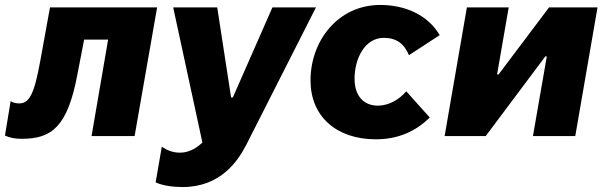

<svg xmlns="http://www.w3.org/2000/svg" viewBox="-52 -550 2449 776"><path d="M36 11C156 11 221 -36 261 -250L288 -390H385L318 0H492L583 -520H150L111 -305C86 -167 66 -132 25 -132C13 -132 -2 -136 -9 -141L-32 -2C-12 7 9 11 36 11Z M686 206C837 206 908 104 943 36L1225 -520H1049L889 -156H882L826 -520H648L766 26C735 56 703 67 676 67C645 67 623 57 602 43L577 187C606 201 651 206 686 206Z M1467 13C1554 13 1626 -17 1685 -75L1590 -181C1560 -146 1518 -123 1475 -123C1421 -123 1381 -159 1381 -232C1381 -314 1423 -397 1499 -397C1550 -397 1581 -374 1601 -327L1725 -408C1676 -492 1582 -530 1485 -530C1314 -530 1203 -385 1203 -225C1203 -80 1307 13 1467 13Z M1745 0H1911L2152 -322H2158L2102 0H2273L2363 -520H2167L1963 -249H1957L2004 -520H1835Z"/></svg>

Font: Fixel Display 20240404 ExBold
Style: Italic
Weight: 800
Italic angle: -10°
Designer: AlfaBravo + MacPaw
Foundry: Kyrylo Tkachov, Marchela Mozhyna, Serhii Makarenko, Maria Weinstein, Zakhar Kryvoshyya
Version: Version 1.211;Glyphs 3.2 (3225)